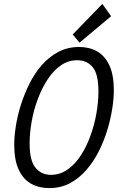

<svg xmlns="http://www.w3.org/2000/svg" viewBox="-20 -950 604 985"><path d="M232 15Q180 15 139.5 -7.5Q99 -30 76 -79.5Q53 -129 53 -208Q53 -249 61 -301.5Q69 -354 86.5 -410Q104 -466 130.5 -519.5Q157 -573 194 -615.5Q231 -658 279 -683.5Q327 -709 386 -709Q438 -709 478 -686.5Q518 -664 541 -615Q564 -566 564 -486Q564 -446 556 -393.5Q548 -341 531 -284.5Q514 -228 487.5 -175Q461 -122 424 -79Q387 -36 339.5 -10.5Q292 15 232 15ZM241 -53Q287 -53 325.5 -79.5Q364 -106 393.5 -151Q423 -196 443.5 -252Q464 -308 474.5 -367.5Q485 -427 485 -481Q485 -570 455.5 -605.5Q426 -641 376 -641Q330 -641 292 -614.5Q254 -588 224.5 -543Q195 -498 174 -442Q153 -386 142.5 -327Q132 -268 132 -214Q132 -125 162.5 -89Q193 -53 241 -53ZM388 -731 353 -773 505 -930 550 -867Z"/></svg>

Font: Ubuntu Sans Mono
Style: Italic
Weight: 400
Italic angle: -13.5°
Monospace: yes
Designer: Dalton Maag Ltd
Foundry: Dalton Maag Ltd
Version: Version 1.006